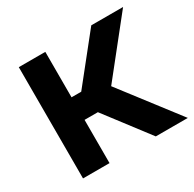

<svg xmlns="http://www.w3.org/2000/svg" viewBox="-121 -652 791 781"><g transform="rotate(-30 274.5 -261.0)"><path d="M57.1 0V-522.5H181.6V-309.1H227.1L397.5 -522.5H546.9L343.8 -267.6L549.3 0H398.9L244.1 -203.1H181.6V0Z"/></g></svg>

Font: Inter 28pt SemiBold
Style: Regular
Weight: 600
Designer: Rasmus Andersson
Foundry: rsms
Version: Version 4.001;git-66647c0bb